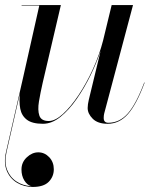

<svg xmlns="http://www.w3.org/2000/svg" viewBox="-46 -480 632 760"><path d="M105.5 123Q130.5 123 148.8 142.2Q167 161.5 167 190Q167 219 147 239.5Q127 260 83.5 260Q48.5 260 20.8 243Q-7 226 -19.5 195Q-32 164 -22 121L45 -171L109.5 -458H39.5V-460H195L123 -152.5Q114 -113 108.2 -78.5Q102.5 -44 109.8 -22.5Q117 -1 147 -1Q172.5 -1 203.2 -29Q234 -57 265 -103.5Q296 -150 321.8 -206.5Q347.5 -263 362 -319.5L396 -460H480.5L366.5 -31Q364.5 -23 364.5 -13Q364.5 6 383 6Q427.5 6 460.2 -31.2Q493 -68.5 525 -153.5L526.5 -153Q494.5 -67 460.5 -28.5Q426.5 10 380 10Q341 10 321 -10Q301 -30 301 -52.5Q301 -58.5 302.2 -67.8Q303.5 -77 305.5 -85L352.5 -279.5Q337 -232.5 312.5 -182.2Q288 -132 257.5 -88.2Q227 -44.5 193 -17.2Q159 10 124 10Q81.5 10 60.5 -6Q39.5 -22 34.2 -49.5Q29 -77 33 -111L-20 121Q-29.5 162 -18 191.8Q-6.5 221.5 19 238.2Q44.5 255 77.5 257Q61.5 252.5 50.2 234.2Q39 216 39 191Q39 162.5 60 142.8Q81 123 105.5 123Z"/></svg>

Font: Bodoni* 96pt
Style: Italic
Weight: 400
Italic angle: -13°
Version: Version 2.3